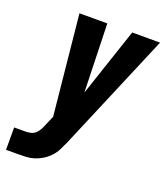

<svg xmlns="http://www.w3.org/2000/svg" viewBox="-136 -828 792 920"><g transform="rotate(20 260.5 -367.5)"><path d="M3 0V-114H62Q75 -114 88.5 -117.5Q102 -121 112 -130.5Q122 -140 128.5 -152Q135 -164 140 -177L161 -226L110 -735H252L262 -386L379 -735H521L266 -132Q257 -112 247 -92Q237 -72 221.5 -55.5Q206 -39 186.5 -27Q167 -15 146.5 -8.5Q126 -2 104.5 -1Q83 0 62 0Z"/></g></svg>

Font: Iosevka SS04 Heavy Oblique
Style: Regular
Weight: 900
Italic angle: -9°
Monospace: yes
Designer: Belleve Invis
Foundry: Belleve Invis
Version: Version 19.0.0; ttfautohint (v1.8.4)